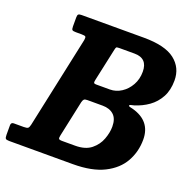

<svg xmlns="http://www.w3.org/2000/svg" viewBox="-176 -878 994 1006"><g transform="rotate(20 321.0 -375.0)"><path d="M334 0H-20Q-36 0 -40.2 -4.8Q-44.5 -9.5 -44.5 -26V-79Q-44.5 -95 -29 -95H26.5Q44 -95 49.8 -99.5Q55.5 -104 59 -119.5L168.5 -631.5Q171 -646.5 167.2 -650.8Q163.5 -655 145 -655H113.5Q98 -655 93.2 -658.8Q88.5 -662.5 88.5 -678.5V-729.5Q88.5 -742.5 93.5 -746.2Q98.5 -750 111 -750H458Q576.5 -750 631 -707.5Q685.5 -665 685.5 -594Q685.5 -539.5 664.5 -500.8Q643.5 -462 608.5 -437Q573.5 -412 530.5 -399Q519 -395.5 513 -394.8Q507 -394 507 -389.5Q507 -385 513.2 -383.8Q519.5 -382.5 531 -379.5Q637.5 -350 637.5 -246.5Q637.5 -179.5 606.2 -123.5Q575 -67.5 508.2 -33.8Q441.5 0 334 0ZM309 -434H383.5Q417 -434 446.8 -453.2Q476.5 -472.5 495 -505.5Q513.5 -538.5 513.5 -580Q513.5 -655 440 -655H356Q341.5 -655 339 -652Q336.5 -649 334 -637.5L295 -457Q292 -444 293.5 -439Q295 -434 309 -434ZM313 -95Q369.5 -95 402 -121.2Q434.5 -147.5 448.2 -184.8Q462 -222 462 -255Q462 -299.5 438.8 -320.5Q415.5 -341.5 376.5 -341.5H291.5Q278 -341.5 273 -336.8Q268 -332 265 -320L222 -119Q219 -105.5 221.5 -100.2Q224 -95 240.5 -95Z"/></g></svg>

Font: Besley* Narrow
Style: Bold Italic
Weight: 700
Width: 4
Italic angle: -13°
Designer: Owen Earl
Foundry: indestructible type*
Version: Version 3.000; ttfautohint (v1.8.3)